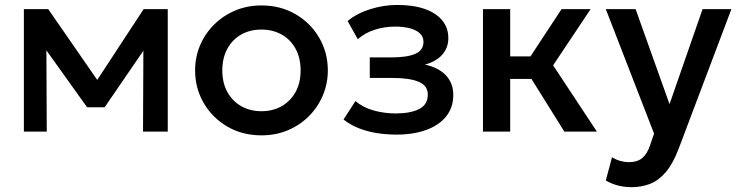

<svg xmlns="http://www.w3.org/2000/svg" viewBox="-20 -532 2986 776"><path d="M76.5 0V-495H175L373 -209L560.5 -495H658V0H558L559.5 -327L403 -98.5H332L167.5 -328.5L169 0Z M1036.5 15Q959 15 898.2 -20.8Q837.5 -56.5 803 -116.2Q768.5 -176 768.5 -247.5Q768.5 -300.5 788.2 -347.8Q808 -395 844.2 -431.5Q880.5 -468 929.5 -489Q978.5 -510 1036.5 -510Q1114.5 -510 1175.2 -474.2Q1236 -438.5 1270.5 -378.8Q1305 -319 1305 -247.5Q1305 -195 1285.2 -147.5Q1265.5 -100 1229.5 -63.5Q1193.5 -27 1144.5 -6Q1095.5 15 1036.5 15ZM1036.5 -82.5Q1082.5 -82.5 1118.2 -102.8Q1154 -123 1174.5 -160Q1195 -197 1195 -247.5Q1195 -298 1174.5 -335.2Q1154 -372.5 1118.2 -392.5Q1082.5 -412.5 1036.5 -412.5Q990.5 -412.5 955 -392.5Q919.5 -372.5 899 -335.2Q878.5 -298 878.5 -247.5Q878.5 -197 899 -160Q919.5 -123 955.2 -102.8Q991 -82.5 1036.5 -82.5Z M1582.5 12Q1541 12 1502.5 5.8Q1464 -0.5 1430 -13.8Q1396 -27 1368.5 -49L1416.5 -123.5Q1448 -97 1491 -85.2Q1534 -73.5 1578.5 -73.5Q1639 -73.5 1674 -91.2Q1709 -109 1709 -150Q1709 -186 1672.2 -201.5Q1635.5 -217 1565.5 -217H1474.5V-300H1562.5Q1624.5 -300 1658 -314.2Q1691.5 -328.5 1691.5 -363Q1691.5 -383.5 1677.2 -397Q1663 -410.5 1637.2 -417.5Q1611.5 -424.5 1577 -424.5Q1534.5 -424.5 1495 -412Q1455.5 -399.5 1426 -373.5L1385 -447Q1423 -478.5 1477 -495.2Q1531 -512 1586 -512Q1650 -512 1696 -496Q1742 -480 1767 -450Q1792 -420 1792 -377.5Q1792 -339.5 1767.8 -311.5Q1743.5 -283.5 1697.5 -271Q1753.5 -258.5 1782.8 -227Q1812 -195.5 1812 -148Q1812 -98 1783.8 -62.2Q1755.5 -26.5 1703.8 -7.2Q1652 12 1582.5 12Z M1932 0V-495H2042V-304H2124L2249.5 -495H2367L2215.5 -268L2392.5 0H2261L2128 -213H2042V0Z M2532.5 224.5Q2505.5 224.5 2479.5 218.2Q2453.5 212 2428.5 197.5L2453.5 103.5Q2469 113.5 2487.5 118.5Q2506 123.5 2520.5 123.5Q2555.5 123.5 2575.5 107Q2595.5 90.5 2607 56L2623.5 8L2428.5 -495H2549L2686 -111L2819.5 -495H2936L2722 71.5Q2699 131 2670.5 164.2Q2642 197.5 2607.5 211Q2573 224.5 2532.5 224.5Z"/></svg>

Font: Geologica EX
Style: Regular
Weight: 400
Designer: Sindre Bremnes, Frode Helland
Foundry: Monokrom Skriftforlag AS
Version: Version 1.010;gftools[0.9.28]